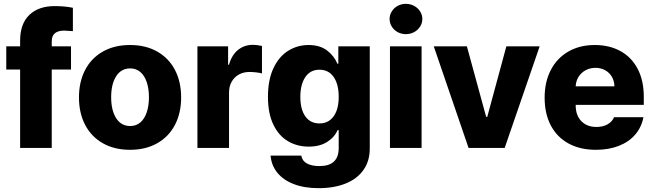

<svg xmlns="http://www.w3.org/2000/svg" viewBox="-20 -772 3412 1002"><path d="M350.6 -409.2H250V0H85V-409.2H12.7V-530.3H85V-559.6Q85 -647.9 133.1 -694.1Q181.2 -740.2 265.6 -740.2Q317.9 -740.2 360.4 -731.4V-609.4Q326.7 -612.3 315.4 -612.3Q283.2 -612.3 266.6 -598.6Q250 -585 250 -555.7V-530.3H350.6Z M392.1 -263.7Q392.1 -345.2 424.3 -407Q456.5 -468.8 516.8 -502.9Q577.1 -537.1 658.7 -537.1Q740.2 -537.1 800.5 -502.9Q860.8 -468.8 893.1 -407Q925.3 -345.2 925.3 -263.7Q925.3 -182.1 893.1 -120.4Q860.8 -58.6 800.5 -24.4Q740.2 9.8 658.7 9.8Q577.1 9.8 516.8 -24.4Q456.5 -58.6 424.3 -120.4Q392.1 -182.1 392.1 -263.7ZM757.3 -264.6Q757.3 -309.1 745.8 -343.3Q734.4 -377.4 712.4 -396.2Q690.4 -415 659.7 -415Q612.3 -415 586.2 -374Q560.1 -333 560.1 -264.6Q560.1 -196.3 586.2 -155.3Q612.3 -114.3 659.7 -114.3Q690.4 -114.3 712.4 -133.1Q734.4 -151.9 745.8 -186Q757.3 -220.2 757.3 -264.6Z M1010.3 -530.3H1170.4V-434.6H1175.3Q1189.5 -485.4 1222.4 -511.7Q1255.4 -538.1 1300.3 -538.1Q1319.8 -538.1 1347.2 -532.2V-388.7Q1335.9 -392.1 1316.9 -394.3Q1297.9 -396.5 1281.7 -396.5Q1251 -396.5 1226.8 -383.1Q1202.6 -369.6 1189 -345.5Q1175.3 -321.3 1175.3 -290V0H1010.3Z M1392.1 40H1552.2Q1557.1 67.9 1582 81.3Q1606.9 94.7 1647 94.7Q1747.6 94.7 1747.6 1V-92.8H1741.7Q1725.1 -54.7 1686.5 -30.8Q1647.9 -6.8 1591.3 -6.8Q1530.8 -6.8 1482.7 -35.2Q1434.6 -63.5 1406.5 -121.8Q1378.4 -180.2 1378.4 -266.6Q1378.4 -355.5 1407.2 -416.5Q1436 -477.5 1484.4 -507.3Q1532.7 -537.1 1590.3 -537.1Q1648.9 -537.1 1686.3 -509Q1723.6 -481 1740.7 -439.5H1745.6V-530.3H1909.7V2.9Q1909.7 68.8 1876.5 115.5Q1843.3 162.1 1783 186Q1722.7 210 1643.1 210Q1568.4 210 1513.2 188.7Q1458 167.5 1427 128.9Q1396 90.3 1392.1 40ZM1747.6 -266.6Q1747.6 -332.5 1721.2 -370.4Q1694.8 -408.2 1647 -408.2Q1599.6 -408.2 1573.5 -369.9Q1547.4 -331.5 1547.4 -266.6Q1547.4 -201.2 1573.5 -164.6Q1599.6 -127.9 1647 -127.9Q1694.3 -127.9 1720.9 -164.6Q1747.6 -201.2 1747.6 -266.6Z M2015.1 -530.3H2180.2V0H2015.1ZM2013.2 -672.9Q2013.2 -694.3 2024.7 -712.6Q2036.1 -731 2055.7 -741.5Q2075.2 -752 2098.1 -752Q2121.1 -752 2140.9 -741.5Q2160.6 -731 2172.4 -712.6Q2184.1 -694.3 2184.1 -672.9Q2184.1 -651.4 2172.4 -633.1Q2160.6 -614.7 2140.9 -604.2Q2121.1 -593.8 2098.1 -593.8Q2075.2 -593.8 2055.7 -604.2Q2036.1 -614.7 2024.7 -633.1Q2013.2 -651.4 2013.2 -672.9Z M2613.8 0H2425.3L2243.7 -530.3H2416.5L2517.1 -162.1H2522.9L2622.6 -530.3H2796.4Z M2822.3 -262.7Q2822.3 -344.2 2854.5 -406.5Q2886.7 -468.8 2946 -502.9Q3005.4 -537.1 3084 -537.1Q3159.2 -537.1 3217 -505.9Q3274.9 -474.6 3307.4 -413.6Q3339.8 -352.5 3339.8 -266.6V-224.6H2984.4V-221.7Q2984.4 -170.4 3013.7 -139.9Q3043 -109.4 3092.8 -109.4Q3126 -109.4 3150.1 -122.8Q3174.3 -136.2 3184.6 -160.2H3337.9Q3328.1 -108.4 3295.4 -70.1Q3262.7 -31.7 3210.2 -11Q3157.7 9.8 3089.8 9.8Q3007.3 9.8 2947 -23.2Q2886.7 -56.2 2854.5 -117.4Q2822.3 -178.7 2822.3 -262.7ZM3186.5 -321.3Q3186 -349.1 3173.3 -371.1Q3160.6 -393.1 3138.2 -405.5Q3115.7 -418 3087.9 -418Q3059.1 -418 3035.9 -405.3Q3012.7 -392.6 2999 -370.6Q2985.4 -348.6 2984.4 -321.3Z"/></svg>

Font: WEMIX Pretendard ExtraBold
Style: Regular
Weight: 800
Designer: Base glyphs from Inter by Rasmus Andersson; Hangeul glyphs from Noto Sans CJK(Source Han Sans) by Jang Soo-young and Kan
Foundry: Kil Hyung-jin
Version: Version 1.000